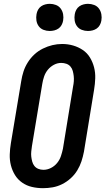

<svg xmlns="http://www.w3.org/2000/svg" viewBox="-20 -976 552 1004"><path d="M205 8Q175 8 147 1.5Q119 -5 96 -21Q73 -37 58.5 -60.5Q44 -84 37 -111.5Q30 -139 31 -168.5Q32 -198 37 -228L91 -552Q95 -578 103 -602.5Q111 -627 125.5 -650Q140 -673 160 -691.5Q180 -710 204.5 -722Q229 -734 254 -740Q279 -746 305 -746Q335 -746 362.5 -738Q390 -730 413 -714.5Q436 -699 450.5 -675Q465 -651 472 -623.5Q479 -596 478 -566.5Q477 -537 472 -507L419 -183Q414 -157 406 -132.5Q398 -108 384 -85Q370 -62 349.5 -43.5Q329 -25 305 -13Q281 -1 255.5 3.5Q230 8 205 8ZM207 -88Q227 -88 246 -97.5Q265 -107 278.5 -123.5Q292 -140 298.5 -159.5Q305 -179 309 -198L362 -523Q365 -537 366 -551Q367 -565 365.5 -578.5Q364 -592 360.5 -605Q357 -618 348.5 -628Q340 -638 327 -642.5Q314 -647 300 -647Q280 -647 261.5 -637Q243 -627 230 -611Q217 -595 210.5 -575.5Q204 -556 201 -537L147 -212Q145 -198 143.5 -184Q142 -170 143.5 -157Q145 -144 148.5 -131Q152 -118 160 -108Q168 -98 180.5 -93Q193 -88 207 -88ZM440 -814Q423 -814 407.5 -820Q392 -826 382.5 -839Q373 -852 370.5 -868.5Q368 -885 371 -902Q373 -914 379 -925Q385 -936 395 -943Q405 -950 417 -953Q429 -956 440 -956Q457 -956 472.5 -950Q488 -944 497.5 -931Q507 -918 510 -901.5Q513 -885 510 -868Q508 -856 502 -845Q496 -834 486 -827Q476 -820 464 -817Q452 -814 440 -814ZM240 -814Q223 -814 207.5 -820Q192 -826 182.5 -839Q173 -852 170.5 -868.5Q168 -885 171 -902Q173 -914 179 -925Q185 -936 195 -943Q205 -950 217 -953Q229 -956 240 -956Q257 -956 272.5 -950Q288 -944 297.5 -931Q307 -918 310 -901.5Q313 -885 310 -868Q308 -856 302 -845Q296 -834 286 -827Q276 -820 264 -817Q252 -814 240 -814Z"/></svg>

Font: Iosevka Slab
Style: Bold Italic
Weight: 700
Italic angle: -9°
Monospace: yes
Designer: Belleve Invis
Foundry: Belleve Invis
Version: Version 11.1.0; ttfautohint (v1.8.3)